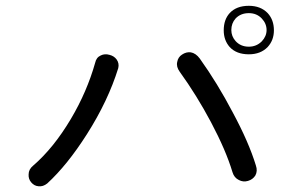

<svg xmlns="http://www.w3.org/2000/svg" viewBox="-20 -775 1040 665"><path d="M841.8 -754.9Q798.8 -754.9 775.4 -729.5Q754.9 -707 754.9 -669.9Q754.9 -635.7 775.4 -612.3Q798.8 -586.9 841.8 -586.9Q882.8 -586.9 907.2 -612.3Q928.7 -635.7 928.7 -669.9Q928.7 -706.1 907.2 -729.5Q882.8 -754.9 841.8 -754.9ZM841.8 -729.5Q869.1 -729.5 886.7 -710.9Q903.3 -693.4 903.3 -670.9Q903.3 -649.4 886.7 -631.8Q868.2 -613.3 841.8 -613.3Q813.5 -613.3 795.9 -632.8Q781.2 -649.4 781.2 -670.9Q781.2 -694.3 795.9 -710.9Q813.5 -729.5 841.8 -729.5ZM309.6 -557.6Q281.2 -457 225.6 -363.3Q166 -262.7 94.7 -201.2Q79.1 -188.5 79.1 -170.9Q78.1 -155.3 87.9 -143.6Q98.6 -130.9 113.3 -129.9Q128.9 -127.9 143.6 -139.6Q212.9 -203.1 281.2 -310.5Q354.5 -425.8 389.6 -539.1Q393.6 -555.7 383.8 -569.3Q375 -581.1 359.4 -585Q342.8 -589.8 329.1 -583Q313.5 -576.2 309.6 -557.6ZM671.9 -572.3Q658.2 -590.8 640.6 -593.8Q625 -595.7 610.4 -585.9Q596.7 -577.1 593.8 -560.5Q589.8 -543.9 602.5 -526.4Q661.1 -445.3 710.9 -351.6Q762.7 -253.9 785.2 -178.7Q791 -159.2 807.6 -151.4Q822.3 -143.6 838.9 -148.4Q855.5 -153.3 864.3 -167Q873 -182.6 866.2 -202.1Q841.8 -282.2 786.1 -385.7Q733.4 -486.3 671.9 -572.3Z"/></svg>

Font: Gungsuh
Style: Regular
Weight: 400
Version: Version 2.21